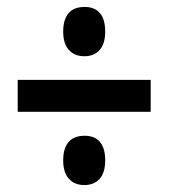

<svg xmlns="http://www.w3.org/2000/svg" viewBox="-20 -629 486 553"><path d="M31 -307V-399H414V-307ZM223 -96Q195 -96 178.5 -114Q162 -132 162 -167Q162 -202 177.5 -220Q193 -238 224 -238Q253 -238 268 -220Q283 -202 283 -167Q283 -132 267 -114Q251 -96 223 -96ZM223 -467Q195 -467 178.5 -485Q162 -503 162 -538Q162 -573 177.5 -591Q193 -609 224 -609Q253 -609 268 -591Q283 -573 283 -538Q283 -503 267 -485Q251 -467 223 -467Z"/></svg>

Font: Noto Sans Display ExtraCondensed SemiBold
Style: Regular
Weight: 600
Width: 2
Designer: Monotype Design Team
Foundry: Monotype Imaging Inc.
Version: Version 2.003